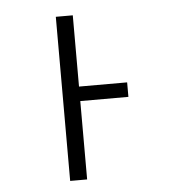

<svg xmlns="http://www.w3.org/2000/svg" viewBox="-44 -576 618 620"><g transform="rotate(-5 265.0 -266.0)"><path d="M159 0H214V-254H370V-301H214V-532H159Z"/></g></svg>

Font: Noto Sans Mono Condensed Light
Style: Regular
Weight: 300
Width: 3
Designer: Monotype Design Team
Foundry: Monotype Imaging Inc.
Version: Version 2.014